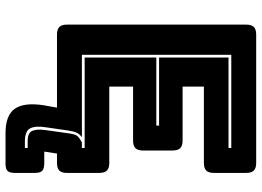

<svg xmlns="http://www.w3.org/2000/svg" viewBox="-146 -614 946 694"><g transform="rotate(90 327.0 -267.0)"><path d="M605 152Q605 171 598 178.5Q591 186 572 186H461Q397 186 373.5 153Q350 120 360 51L369 0H105Q86 0 77.5 -8.5Q69 -17 69 -36V-684Q69 -703 77.5 -711.5Q86 -720 105 -720H569Q588 -720 596.5 -711.5Q605 -703 605 -684V-567Q605 -548 596.5 -539.5Q588 -531 569 -531H293V-454H488Q507 -454 515.5 -445.5Q524 -437 524 -418V-311Q524 -292 515.5 -283.5Q507 -275 488 -275H293V-189H569Q588 -189 596.5 -180.5Q605 -172 605 -153V-36Q605 -17 596.5 -8.5Q588 0 569 0H535L528 46H569Q590 46 597.5 53.5Q605 61 605 80ZM491 116H515V106H491Q460 106 453 89.5Q446 73 450 43L462 -42Q465 -64 470.5 -72Q476 -80 495 -90H515V-100H188V-359H434V-369H188V-620H515V-630H178V-90H476Q464 -81 459.5 -71Q455 -61 452 -42L440 41Q434 78 444 97Q454 116 491 116Z"/></g></svg>

Font: Bungee Inline
Style: Regular
Weight: 400
Version: Version 1.000;PS 1.0;hotconv 1.0.72;makeotf.lib2.5.5900